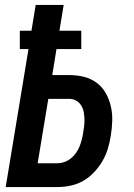

<svg xmlns="http://www.w3.org/2000/svg" viewBox="-20 -755 540 775"><path d="M3 0 95 -557H60V-631H107L124 -735H237L220 -631H308V-557H208L191 -452H259Q290 -452 318.5 -445Q347 -438 370 -421Q393 -404 407 -379Q421 -354 427.5 -325.5Q434 -297 433 -266.5Q432 -236 427 -206Q423 -180 415 -154Q407 -128 393 -104Q379 -80 359 -59Q339 -38 315 -24.5Q291 -11 264.5 -5.5Q238 0 212 0ZM132 -96H212Q226 -96 240 -101Q254 -106 266 -115.5Q278 -125 287 -138Q296 -151 301.5 -165Q307 -179 310.5 -193Q314 -207 316 -221Q318 -233 319.5 -245Q321 -257 321 -268Q321 -284 318.5 -299.5Q316 -315 308.5 -328Q301 -341 288 -348.5Q275 -356 259 -356H175Z"/></svg>

Font: Iosevka Term Curly Oblique
Style: Bold
Weight: 700
Italic angle: -9°
Designer: Belleve Invis
Foundry: Belleve Invis
Version: Version 32.3.0